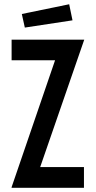

<svg xmlns="http://www.w3.org/2000/svg" viewBox="-20 -895 457 915"><path d="M35.3 -3 242.4 -607.7H35.3V-706H381.5L171.5 -98.8H380.1V0H35.3ZM84 -828.3 309.7 -874.7 325.5 -798.1 98.3 -763.6Z"/></svg>

Font: Lineal Thin
Style: Regular
Weight: 200
Designer: Created by Frank Adebiaye with contributions from Anton Moglia & Ariel Martín Pérez
Created by Frank ADEBIAYE with FontF
Foundry: Velvetyne Type Foundry
Version: Version 2.000;Glyphs 3.2 (3227)